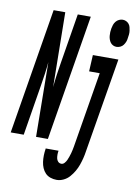

<svg xmlns="http://www.w3.org/2000/svg" viewBox="-148 -815 779 1104"><g transform="rotate(10 241.0 -263.5)"><path d="M-45 0 76 -735H144L150 -299Q153 -334 158 -369.5Q163 -405 169 -441L217 -735H293L172 0H103L98 -436Q95 -401 90 -365.5Q85 -330 79 -294L31 0ZM468 -590Q458 -590 448.5 -594.5Q439 -599 433 -607Q427 -615 423.5 -625Q420 -635 419 -645.5Q418 -656 418.5 -667.5Q419 -679 421 -689Q423 -700 426.5 -710.5Q430 -721 437.5 -730.5Q445 -740 456 -745Q467 -750 477 -750Q488 -750 497.5 -745.5Q507 -741 513.5 -733Q520 -725 522.5 -715Q525 -705 526.5 -694.5Q528 -684 527 -672.5Q526 -661 524 -651Q523 -640 519 -629.5Q515 -619 508 -609.5Q501 -600 490 -595Q479 -590 468 -590ZM262 223Q243 223 225.5 217Q208 211 196 198.5Q184 186 177 169.5Q170 153 167.5 134.5Q165 116 165.5 97Q166 78 169 59V56H244V57Q242 68 242 79Q242 90 244 100.5Q246 111 253.5 119Q261 127 273 127Q283 127 291 118Q299 109 303.5 99Q308 89 311.5 78.5Q315 68 318 58Q321 48 323 37.5Q325 27 327 17L400 -424H338L343 -520H492L400 32Q397 53 392 73Q387 93 380 113Q373 133 362 152Q351 171 336.5 187.5Q322 204 302 213.5Q282 223 262 223Z"/></g></svg>

Font: Iosevka Oblique
Style: Bold
Weight: 700
Italic angle: -9°
Monospace: yes
Designer: Belleve Invis
Foundry: Belleve Invis
Version: Version 32.5.0; ttfautohint (v1.8.4)